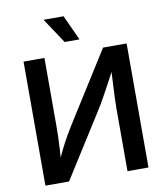

<svg xmlns="http://www.w3.org/2000/svg" viewBox="-99 -1027 957 1109"><g transform="rotate(-10 379.0 -472.5)"><path d="M681.2 0H558.1V-374.5Q558.1 -397 559.6 -433.6Q561 -470.2 563.7 -517.6Q566.4 -564.9 568.8 -618.2H586.9Q554.7 -557.6 532.2 -515.4Q509.8 -473.1 491.2 -440.2Q472.7 -407.2 451.7 -374L215.3 0H76.7V-727.5H199.2V-329.6Q199.2 -304.2 198.2 -266.8Q197.3 -229.5 194.8 -187.5Q192.4 -145.5 188.5 -104.5H174.3Q193.4 -149.9 212.2 -188Q231 -226.1 248.5 -256.8Q266.1 -287.6 280.3 -310.5L543 -727.5H681.2ZM330.1 -797.9 232.4 -945.3H349.6L417.5 -797.9Z"/></g></svg>

Font: Inter Cardless
Style: Medium
Weight: 500
Designer: Rasmus Andersson
Foundry: rsms
Version: Version 4.001;git-9221beed3